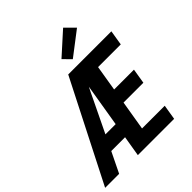

<svg xmlns="http://www.w3.org/2000/svg" viewBox="-268 -1158 1328 1328"><g transform="rotate(-45 395.5 -494.5)"><path d="M-9 0 365 -735H787L769 -625H547L516 -437H710L692 -327H498L462 -110H684L666 0H311L336 -150H201L128 0ZM254 -260H354L406 -574Q395 -553 385 -532Q375 -511 365 -490ZM462 -787 407 -843 569 -989 637 -921Z"/></g></svg>

Font: Iosevka Aile Extrabold
Style: Italic
Weight: 800
Italic angle: -9°
Designer: Belleve Invis
Foundry: Belleve Invis
Version: Version 31.1.0; ttfautohint (v1.8.4)